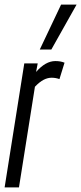

<svg xmlns="http://www.w3.org/2000/svg" viewBox="-25 -810 351 830"><path d="M138 -536 131 -499Q172 -546 214 -546Q225 -546 234.5 -544.5Q244 -543 254 -539L232 -468Q216 -474 198 -474Q181 -474 163.5 -465Q146 -456 126 -435L57 0H-5L80 -536ZM147 -596 239 -790H306L197 -596Z"/></svg>

Font: Georama ExtraCondensed
Style: Italic
Weight: 400
Width: 2
Italic angle: -9°
Designer: Jean-Baptiste Levee
Foundry: Production Type
Version: Version 1.000